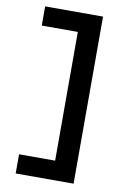

<svg xmlns="http://www.w3.org/2000/svg" viewBox="-96 -828 673 996"><g transform="rotate(10 240.5 -330.0)"><path d="M364 110H59V9H249V-669H59V-770H364Z"/></g></svg>

Font: M PLUS 1 SemiBold
Style: Regular
Weight: 600
Designer: Coji Morishita
Foundry: UNDERFOREST DESIGN
Version: Version 1.001